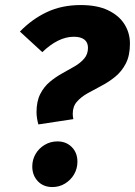

<svg xmlns="http://www.w3.org/2000/svg" viewBox="-20 -731 540 768"><path d="M303.1 -710.8Q369.5 -710.8 413 -689.6Q456.6 -668.5 478.2 -633.6Q499.8 -598.7 499.8 -556.7Q499.8 -509 483.3 -477Q466.7 -445 440.7 -423.9Q414.6 -402.7 385.4 -387.6Q356.2 -372.4 330.1 -357.7Q304.1 -343 287.6 -324.1Q271 -305.2 271 -276.3Q271 -271.6 271.5 -265.9Q272 -260.2 273.4 -254.5L133.5 -233.3Q130.1 -245 128.1 -258Q126.1 -271.1 126.1 -282Q126.1 -325.7 141 -354.9Q155.9 -384.1 179.3 -403.6Q202.7 -423.1 229 -437.6Q255.3 -452.1 278.7 -465.7Q302.1 -479.3 317 -496.9Q331.9 -514.5 331.9 -539.8Q331.9 -561.7 317.2 -572.9Q302.5 -584 275.5 -584Q244 -584 212.2 -568.3Q180.4 -552.6 149.3 -522.4L59.7 -604.7Q108.1 -654.7 167.8 -682.7Q227.4 -710.8 303.1 -710.8ZM189.3 17.2Q153.5 17.2 131.3 -6.2Q109.1 -29.6 109.1 -65.3Q109.1 -92.2 122.3 -115Q135.6 -137.9 158.8 -151.6Q182 -165.4 209.8 -165.4Q244.6 -165.4 267.2 -142.7Q289.7 -119.9 289.7 -84.2Q289.7 -56.7 276.4 -33.8Q263.2 -11 240.3 3.1Q217.5 17.2 189.3 17.2Z"/></svg>

Font: Fira Sans Variable
Style: Italic
Weight: 397
Italic angle: -8°
Designer: Carrois Corporate & Edenspiekermann AG
Foundry: Carrois Corporate GbR & Edenspiekermann AG
Version: Version 4.202